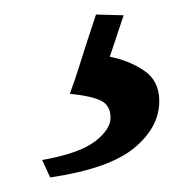

<svg xmlns="http://www.w3.org/2000/svg" viewBox="-20 -27 269 264"><path d="M199 112Q199 148 164.5 176.5Q130 205 49 217L38 193Q89 184 110.5 167.5Q132 151 132 135Q132 118 119 111.5Q106 105 76 102L81 88Q85 77 91.5 56Q98 35 112 -7L150 -6L131 51Q157 56 178 70Q199 84 199 112Z"/></svg>

Font: Kalpurush
Style: Regular
Weight: 400
Designer: Md. Tanbin Islam Siyam
Foundry: Tanbin Islam Siyam
Version: Version 0.258